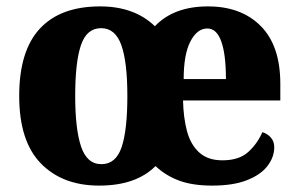

<svg xmlns="http://www.w3.org/2000/svg" viewBox="-20 -570 932 600"><path d="M290 10Q175 10 107.5 -59.5Q40 -129 40 -270Q40 -411 104.5 -480.5Q169 -550 293 -550Q400 -550 464 -488Q523 -550 630 -550Q734 -550 795 -488.5Q856 -427 856 -308V-256H552Q553 -204 564 -161.5Q575 -119 602 -94Q629 -69 675 -69Q726 -69 754.5 -94Q783 -119 800 -157Q816 -152 826.5 -140Q837 -128 837 -110Q837 -79 816 -51.5Q795 -24 752 -7Q709 10 643 10Q582 10 540 -5.5Q498 -21 466 -51Q405 10 290 10ZM297 -57Q342 -57 360 -110Q378 -163 378 -270Q378 -377 359 -429.5Q340 -482 296 -482Q251 -482 233 -429Q215 -376 215 -270Q215 -166 233.5 -111.5Q252 -57 297 -57ZM686 -323Q686 -400 671.5 -440.5Q657 -481 628 -481Q596 -481 575 -440.5Q554 -400 554 -323Z"/></svg>

Font: Noto Serif Armenian SemiCondensed ExtraBold
Style: Regular
Weight: 800
Width: 4
Designer: Monotype Design Team
Foundry: Monotype Imaging Inc.
Version: Version 2.008; ttfautohint (v1.8.4.7-5d5b)